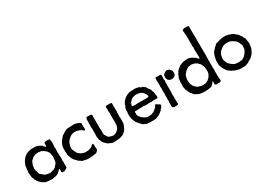

<svg xmlns="http://www.w3.org/2000/svg" viewBox="-13 -1517 3137 2282"><g transform="rotate(-30 1555.5 -376.0)"><path d="M457 -30C459 -52 455 -83 459 -106C452 -123 459 -144 459 -163C459 -181 453 -199 457 -216L454 -235C456 -262 459 -293 454 -317C460 -350 462 -395 448 -421C426 -425 394 -427 377 -416C372 -402 381 -373 369 -366C354 -371 348 -385 339 -396C325 -404 310 -415 295 -420L279 -424L271 -428C254 -431 236 -427 218 -428C212 -428 207 -429 202 -429C193 -429 181 -424 175 -423L164 -421C152 -418 142 -410 131 -409C120 -400 110 -391 98 -383C93 -376 87 -370 81 -363C75 -355 71 -347 65 -341C63 -331 60 -323 54 -317C53 -306 47 -300 44 -290C41 -276 44 -256 37 -246C41 -232 36 -216 33 -204C39 -183 37 -153 41 -131C47 -121 53 -112 54 -96C63 -90 68 -80 71 -68C79 -63 83 -56 87 -48C94 -44 100 -40 103 -32C112 -30 117 -24 123 -19C132 -17 138 -12 144 -7C154 -5 163 -2 172 1C196 1 219 7 242 6C246 6 252 4 257 3C277 0 291 -2 308 -7C314 -12 321 -16 331 -18C336 -27 345 -31 352 -38C360 -44 363 -55 374 -57C381 -52 377 -41 377 -30C377 -18 377 -9 385 -3C397 -5 402 -4 415 -3C430 -11 447 -17 457 -30ZM372 -279C376 -266 380 -254 380 -238C382 -239 382 -238 382 -237C383 -185 381 -136 350 -117C346 -112 343 -105 339 -100C332 -96 325 -93 320 -87C314 -86 309 -84 305 -81C299 -80 292 -82 289 -79C281 -80 280 -73 273 -73C266 -72 262 -70 254 -70C242 -69 239 -76 227 -74C219 -76 212 -80 201 -79C189 -86 178 -92 169 -101C161 -111 148 -116 139 -125C136 -135 130 -142 131 -156C127 -165 124 -174 120 -182C121 -192 119 -199 117 -207C118 -221 122 -232 122 -248C126 -257 129 -267 133 -278C136 -287 143 -294 145 -305C159 -312 167 -323 178 -333C190 -338 201 -345 215 -349C229 -350 240 -354 256 -353C271 -353 280 -347 295 -347C301 -342 311 -339 319 -336C331 -327 341 -316 353 -308C355 -302 360 -298 363 -294C366 -289 368 -284 372 -279Z M870 -302C878 -310 874 -322 874 -332C872 -353 872 -374 874 -392C872 -393 872 -395 872 -397C866 -407 854 -413 840 -416C831 -423 814 -423 803 -429C766 -433 742 -423 703 -427C694 -424 686 -421 675 -419C668 -412 657 -409 647 -405C638 -395 626 -388 613 -383C604 -371 592 -362 584 -350C580 -343 574 -338 569 -332C567 -324 563 -318 557 -313C555 -305 554 -296 549 -290C545 -283 544 -273 541 -265C540 -242 537 -223 538 -198C538 -190 540 -180 541 -173V-154C542 -152 543 -150 543 -146C546 -140 546 -134 549 -127C551 -121 556 -116 557 -109C562 -87 578 -76 588 -58C600 -53 606 -43 613 -33C627 -22 644 -15 656 -3L686 2C687 2 689 5 691 5C693 6 697 4 700 5C705 6 710 9 714 10C727 9 735 12 747 11C763 8 774 9 793 8C809 4 829 4 845 0C852 -3 857 -9 863 -14C866 -21 875 -23 877 -33C876 -41 878 -52 875 -58C872 -80 880 -105 867 -118C853 -117 849 -106 840 -99C825 -87 806 -80 784 -75C769 -76 756 -74 744 -72C737 -75 730 -78 719 -77C712 -81 704 -85 694 -86C681 -97 665 -105 653 -116C640 -141 625 -163 618 -194C618 -226 628 -248 636 -272C640 -278 645 -282 647 -290C657 -298 665 -309 675 -317C679 -322 686 -324 691 -328C698 -330 700 -337 708 -339L751 -348C761 -345 769 -344 781 -345C789 -342 796 -336 809 -337C818 -330 831 -327 839 -320C851 -316 853 -301 870 -302Z M963 -429C956 -423 955 -412 951 -403C950 -390 951 -379 952 -367C952 -360 949 -354 949 -347C949 -340 951 -334 951 -328C951 -321 949 -315 949 -309C949 -293 952 -279 952 -263C952 -257 951 -252 951 -246C950 -240 952 -234 952 -228C952 -208 952 -189 949 -172C951 -158 955 -146 954 -129C960 -116 966 -105 970 -90C982 -73 994 -56 1009 -44C1014 -40 1021 -37 1025 -31C1043 -25 1058 -15 1077 -9C1116 -6 1145 -12 1182 -14C1199 -18 1214 -25 1230 -31C1241 -40 1250 -51 1264 -58C1268 -68 1274 -76 1280 -83C1284 -93 1287 -104 1293 -112C1298 -120 1299 -133 1304 -142C1304 -175 1311 -214 1302 -243C1308 -255 1303 -269 1304 -285C1304 -293 1308 -296 1308 -304C1308 -306 1306 -306 1307 -309C1305 -327 1307 -349 1307 -367C1307 -375 1305 -382 1305 -389C1305 -402 1309 -415 1304 -425C1294 -431 1278 -430 1263 -430C1248 -430 1232 -430 1223 -424C1219 -411 1223 -399 1223 -386C1223 -368 1219 -350 1225 -334C1221 -294 1226 -252 1225 -211C1225 -193 1221 -176 1222 -159C1219 -150 1214 -143 1212 -132C1208 -128 1204 -125 1203 -118C1197 -113 1191 -109 1186 -104C1180 -99 1175 -93 1168 -90C1156 -87 1144 -84 1133 -79C1125 -82 1112 -83 1102 -85C1093 -89 1083 -92 1072 -94C1065 -102 1061 -111 1053 -118C1050 -129 1041 -135 1037 -146C1036 -150 1036 -156 1034 -159C1035 -170 1033 -184 1036 -192C1030 -236 1034 -287 1033 -331C1032 -348 1032 -365 1033 -381C1033 -396 1039 -416 1028 -425C1020 -432 1006 -428 993 -429C982 -429 972 -431 963 -429Z M1805 -203C1812 -208 1811 -221 1811 -233C1805 -245 1807 -265 1805 -280C1799 -295 1792 -309 1789 -326C1780 -340 1772 -351 1762 -362C1759 -370 1754 -378 1751 -386C1737 -388 1732 -399 1723 -406C1712 -408 1708 -408 1697 -411C1691 -414 1692 -423 1683 -424C1668 -430 1647 -431 1628 -435C1612 -433 1601 -435 1587 -432C1576 -435 1570 -429 1559 -432C1548 -426 1530 -427 1521 -419C1507 -416 1501 -405 1488 -402C1483 -395 1476 -391 1472 -384C1464 -381 1461 -373 1453 -369C1448 -349 1426 -338 1431 -313C1423 -309 1420 -300 1417 -290L1412 -269C1410 -258 1410 -249 1414 -239C1413 -233 1408 -232 1409 -224V-187C1412 -174 1413 -159 1415 -145C1425 -125 1431 -98 1442 -83C1445 -79 1447 -78 1450 -75C1457 -69 1461 -61 1466 -53C1478 -46 1486 -34 1496 -23C1510 -14 1529 -10 1545 -1C1558 -1 1571 3 1584 3C1593 4 1602 2 1612 2C1622 2 1631 4 1639 3C1652 3 1662 -1 1672 -1C1684 -7 1698 -11 1712 -16C1730 -27 1747 -41 1764 -55C1775 -78 1802 -84 1800 -118C1792 -125 1784 -131 1773 -135C1765 -142 1757 -150 1742 -150L1729 -124C1713 -109 1697 -95 1679 -82C1668 -80 1660 -76 1652 -72C1635 -68 1616 -67 1595 -68C1579 -70 1568 -77 1554 -82C1546 -89 1538 -96 1527 -101C1517 -116 1503 -125 1497 -138C1491 -152 1488 -166 1493 -176C1491 -183 1487 -190 1491 -197C1501 -203 1513 -199 1524 -200C1554 -202 1584 -201 1615 -203C1622 -203 1626 -200 1633 -200C1665 -198 1697 -205 1727 -200C1748 -205 1781 -202 1805 -203ZM1724 -282C1725 -278 1721 -279 1723 -274C1712 -266 1695 -266 1679 -266C1664 -266 1650 -269 1639 -265C1627 -268 1613 -268 1597 -268C1594 -268 1590 -266 1587 -266C1583 -266 1581 -268 1578 -268C1570 -267 1563 -265 1556 -265C1546 -264 1536 -266 1526 -266C1516 -266 1504 -264 1496 -271C1494 -292 1504 -300 1508 -315C1516 -324 1525 -329 1530 -340C1535 -341 1538 -345 1541 -348C1546 -352 1555 -354 1560 -359C1575 -360 1588 -367 1603 -367C1614 -367 1625 -362 1638 -364C1646 -360 1655 -357 1666 -356C1672 -351 1679 -347 1686 -343C1697 -332 1707 -320 1716 -307C1716 -296 1722 -291 1724 -282Z M1981 -16C1983 -20 1984 -23 1984 -30C1984 -34 1980 -39 1981 -44C1985 -60 1980 -76 1981 -91C1982 -110 1983 -140 1979 -157C1982 -166 1983 -176 1982 -186C1982 -193 1983 -206 1981 -216C1983 -220 1982 -228 1984 -233C1979 -244 1985 -263 1981 -277C1980 -284 1985 -286 1986 -291C1974 -305 1987 -327 1986 -345C1983 -347 1985 -352 1982 -354C1980 -371 1985 -389 1984 -403C1984 -410 1983 -418 1979 -424C1970 -430 1954 -426 1943 -424C1931 -426 1919 -431 1908 -425C1903 -422 1905 -415 1904 -410C1899 -388 1904 -366 1904 -342C1903 -316 1902 -290 1905 -266C1899 -243 1908 -204 1902 -181C1906 -165 1903 -149 1902 -134C1902 -124 1904 -115 1904 -105L1900 -83C1900 -80 1902 -76 1902 -72C1902 -53 1897 -38 1904 -22C1911 -14 1922 -10 1938 -11C1954 -11 1970 -10 1981 -16ZM2112 -331C2129 -341 2126 -368 2124 -392C2115 -404 2108 -417 2097 -427C2086 -430 2073 -432 2061 -435C2039 -427 2019 -417 2009 -395C2010 -386 2008 -380 2006 -373C2009 -367 2008 -356 2011 -348C2014 -343 2018 -337 2020 -331C2027 -328 2031 -322 2038 -318C2049 -317 2060 -311 2072 -312C2083 -313 2092 -319 2102 -321C2105 -324 2108 -328 2112 -331Z M2556 0C2562 -7 2562 -17 2561 -23L2558 -47C2558 -47 2560 -50 2559 -52C2559 -52 2558 -54 2558 -57C2554 -84 2560 -112 2555 -135C2557 -139 2557 -145 2558 -150C2554 -192 2559 -237 2556 -276C2555 -298 2558 -329 2558 -351C2557 -431 2558 -520 2556 -596C2556 -598 2558 -599 2558 -600C2558 -605 2557 -616 2556 -622V-667C2556 -683 2554 -699 2555 -715C2555 -730 2559 -744 2553 -758C2538 -770 2517 -760 2498 -764C2491 -760 2477 -762 2471 -756C2464 -732 2473 -704 2474 -676C2475 -661 2474 -646 2474 -630V-611C2474 -604 2475 -596 2473 -589C2477 -570 2474 -550 2473 -529C2474 -522 2477 -516 2477 -507L2474 -487C2476 -451 2476 -417 2477 -380C2477 -372 2478 -364 2473 -361C2465 -363 2460 -368 2455 -373C2452 -380 2444 -383 2440 -389C2426 -398 2411 -406 2399 -416C2392 -417 2386 -419 2380 -421C2373 -424 2370 -427 2362 -429C2357 -429 2351 -427 2343 -427C2336 -427 2329 -430 2321 -429C2308 -426 2294 -424 2280 -422C2265 -417 2252 -409 2235 -405C2218 -390 2200 -378 2184 -362C2181 -355 2177 -350 2173 -343C2172 -334 2163 -333 2161 -324C2158 -318 2155 -311 2154 -302C2148 -297 2146 -288 2142 -280C2142 -264 2138 -246 2137 -228C2136 -219 2137 -208 2137 -198C2136 -188 2135 -178 2135 -168C2137 -154 2142 -140 2143 -126C2154 -105 2163 -83 2173 -63C2186 -52 2196 -39 2205 -25C2220 -19 2233 -11 2246 -3C2254 -2 2261 1 2268 5C2283 6 2298 10 2315 11C2341 13 2365 11 2386 8C2398 6 2409 4 2419 3C2420 1 2423 0 2427 0C2436 -8 2443 -17 2454 -23C2455 -30 2460 -33 2463 -38C2466 -43 2477 -49 2477 -49C2477 -49 2476 -18 2476 -3C2485 6 2502 10 2517 5C2531 9 2546 5 2556 0ZM2460 -124C2456 -118 2452 -113 2449 -107C2441 -100 2432 -94 2425 -85C2418 -84 2413 -81 2408 -77C2405 -72 2395 -74 2392 -69C2375 -67 2357 -65 2337 -66C2326 -67 2317 -73 2307 -75C2301 -77 2295 -77 2290 -79C2289 -79 2285 -81 2284 -82C2269 -89 2259 -105 2246 -115L2236 -135C2233 -142 2227 -148 2225 -156C2222 -174 2220 -196 2220 -220C2224 -231 2226 -243 2228 -254C2231 -264 2235 -273 2239 -282C2248 -291 2257 -299 2263 -310C2276 -318 2286 -327 2298 -336C2304 -337 2311 -339 2315 -343C2327 -343 2338 -344 2345 -348C2354 -344 2368 -346 2378 -343C2388 -342 2394 -335 2405 -334C2412 -329 2418 -323 2427 -320C2435 -310 2443 -300 2454 -293C2457 -288 2457 -280 2460 -276C2474 -263 2477 -238 2479 -214C2481 -190 2480 -162 2471 -142C2468 -135 2464 -130 2460 -124Z M3075 -236C3074 -256 3067 -270 3067 -290C3062 -297 3059 -303 3056 -310C3054 -314 3051 -316 3049 -320C3048 -324 3049 -328 3046 -332C3040 -339 3036 -347 3030 -353C3026 -361 3019 -367 3015 -375C3011 -378 3007 -379 3004 -381C2998 -386 2996 -390 2991 -394C2984 -399 2978 -406 2971 -410C2963 -414 2957 -415 2952 -421C2944 -420 2941 -424 2934 -425C2931 -429 2920 -426 2919 -432C2906 -434 2894 -436 2882 -440H2830C2808 -434 2783 -431 2764 -422C2752 -421 2742 -417 2731 -414C2724 -410 2721 -401 2715 -395C2709 -390 2700 -387 2696 -380C2693 -371 2686 -367 2679 -362C2675 -355 2669 -349 2663 -343C2662 -333 2655 -329 2652 -320C2648 -306 2642 -295 2640 -279C2636 -265 2635 -247 2632 -233C2635 -220 2630 -208 2632 -192C2633 -184 2636 -179 2635 -168L2646 -140C2647 -137 2648 -137 2649 -135L2660 -113C2666 -103 2675 -95 2679 -83C2694 -71 2709 -57 2725 -47C2730 -44 2737 -41 2744 -38C2758 -31 2777 -22 2792 -19C2794 -18 2797 -19 2799 -19L2803 -16C2834 -8 2869 -11 2907 -12C2917 -16 2925 -22 2937 -23C2940 -28 2946 -29 2952 -31C2955 -36 2960 -39 2966 -41C2975 -47 2985 -53 2996 -58C3001 -64 3008 -70 3015 -75C3020 -82 3027 -88 3034 -93C3039 -104 3046 -115 3053 -126L3068 -162C3071 -172 3070 -187 3073 -197C3075 -209 3077 -220 3076 -235C3076 -236 3076 -237 3075 -236ZM2991 -249C2993 -249 2992 -247 2993 -246C2994 -246 2994 -245 2994 -244C2992 -228 2994 -208 2991 -192C2982 -159 2960 -140 2942 -116C2931 -110 2919 -104 2911 -96C2903 -96 2898 -94 2893 -91C2880 -91 2866 -92 2857 -88C2840 -91 2824 -91 2805 -94C2805 -96 2804 -96 2803 -96C2796 -99 2787 -102 2781 -107C2777 -113 2767 -114 2762 -121C2752 -132 2738 -139 2729 -153C2725 -160 2723 -169 2720 -178C2717 -186 2714 -194 2710 -202C2707 -232 2715 -253 2720 -279C2726 -288 2733 -296 2737 -307C2755 -321 2772 -337 2791 -350L2827 -359C2857 -360 2882 -359 2903 -350C2912 -345 2921 -338 2930 -334C2938 -328 2946 -322 2955 -317C2957 -311 2961 -307 2966 -304C2975 -286 2984 -269 2991 -249Z"/></g></svg>

Font: FuturaRener
Style: Regular
Weight: 400
Designer: BSozoo
Foundry: BSozoo
Version: Version 1.0